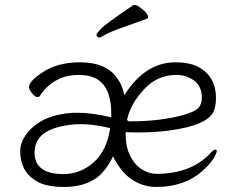

<svg xmlns="http://www.w3.org/2000/svg" viewBox="-20 -728 940 761"><path d="M362 -590Q363 -596 381 -615Q398 -633 509 -708Q512 -708 516.5 -708Q521 -708 533 -700Q567 -676 567 -659Q567 -655 563 -654Q514 -636 465.5 -619Q417 -602 397.5 -590.5Q378 -579 373.5 -579Q369 -579 365.5 -582.5Q362 -586 362 -590ZM678 -431Q603 -431 550 -373Q498 -317 484 -255V-252Q487 -249 491 -247H492Q619 -247 709 -273Q751 -285 765.5 -299.5Q780 -314 780 -341Q780 -385 750 -408Q720 -431 678 -431ZM299 -236Q277 -236 256 -233Q186 -224 151.5 -197Q117 -170 117 -123Q117 -87 138 -66Q166 -38 231.5 -38Q297 -38 349 -82.5Q401 -127 416 -215L417 -220Q352 -236 299 -236ZM446 -416Q463 -392 470 -362L473 -351Q488 -374 499 -388Q574 -481 675 -481Q736 -481 771 -460Q836 -422 836 -340Q836 -312 829 -292Q809 -231 646 -210Q591 -203 521 -203L478 -204V-199Q478 -144 497 -108Q516 -72 544.5 -55.5Q573 -39 600 -39Q738 -39 815 -122Q827 -135 834 -135Q837 -135 838 -134Q839 -133 839 -130Q839 -120 825 -98Q811 -76 782 -50Q710 13 600 13Q542 13 495 -22Q461 -47 432 -100L428 -109L424 -100Q394 -42 354 -17Q305 13 235 13Q165 13 128 -8Q91 -29 75 -61Q60 -91 60 -128.5Q60 -166 89 -202Q145 -272 267 -281Q278 -281 290 -281Q344 -281 421 -263Q421 -273 421 -276Q421 -363 383 -400Q353 -431 292 -431Q251 -431 220 -418Q168 -395 138 -348Q135 -343 128 -343Q122 -343 113 -352Q95 -370 95 -382Q95 -383 95 -384Q96 -408 153 -444Q210 -481 298 -481Q402 -481 446 -416Z"/></svg>

Font: LXGW WenKai Lite Light
Style: Regular
Weight: 300
Designer: LXGW / Fontworks Inc.
Foundry: LXGW / Fontworks Inc.
Version: Version 1.511; March 25, 2025